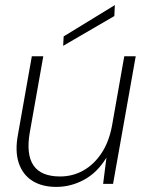

<svg xmlns="http://www.w3.org/2000/svg" viewBox="-20 -722 579 754"><path d="M201 12Q145 12 107 -12Q69 -36 53.5 -82.5Q38 -129 51 -196L105 -501H150L97 -202Q82 -116 111.5 -72.5Q141 -29 216 -29Q265 -29 306.5 -52Q348 -75 378 -119.5Q408 -164 420 -229L468 -501H513L424 0H385L398 -103Q362 -44 310 -16Q258 12 201 12ZM228 -542 230 -579 431 -702 429 -659Z"/></svg>

Font: DM Sans 18pt ExtraLight
Style: Italic
Weight: 250
Italic angle: -10°
Designer: Colophon Foundry, Jonny Pinhorn
Foundry: Colophon Foundry
Version: Version 4.004;gftools[0.9.30]